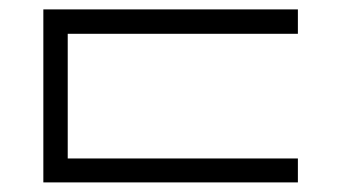

<svg xmlns="http://www.w3.org/2000/svg" viewBox="-20 -380 710 400"><path d="M70.3 -179.7Q70.3 -240.2 70.3 -360.4Q159.2 -360.4 335.9 -360.4Q423.8 -360.4 600.6 -360.4Q600.6 -351.6 600.6 -335Q600.6 -327.1 600.6 -309.6Q520.5 -309.6 360.4 -309.6Q280.3 -309.6 121.1 -309.6Q121.1 -266.6 121.1 -179.7Q121.1 -136.7 121.1 -49.8Q200.2 -49.8 360.4 -49.8Q440.4 -49.8 600.6 -49.8Q600.6 -42 600.6 -25.4Q600.6 -16.6 600.6 0Q512.7 0 335.9 0Q247.1 0 70.3 0Q70.3 -44.9 70.3 -89.8Q70.3 -134.8 70.3 -179.7Z"/></svg>

Font: Tsing
Style: Bold
Weight: 400
Designer: iepn
Foundry: Jiangxue academy
Version: Version 1.0